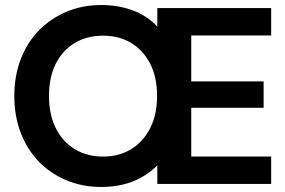

<svg xmlns="http://www.w3.org/2000/svg" viewBox="-20 -732 1134 764"><path d="M383 12Q308 12 244.5 -14.5Q181 -41 134.5 -89Q88 -137 62.5 -203.5Q37 -270 37 -350Q37 -430 62.5 -496.5Q88 -563 135 -611Q182 -659 245 -685.5Q308 -712 383 -712Q450 -712 507.5 -691Q565 -670 606 -626V-700H1059V-591H741V-408H1029V-303H741V-109H1059V0H606V-74Q578 -46 543.5 -26.5Q509 -7 468.5 2.5Q428 12 383 12ZM390 -109Q454 -109 502 -138.5Q550 -168 577.5 -222Q605 -276 605 -350Q605 -425 577.5 -478.5Q550 -532 502 -561Q454 -590 390 -590Q326 -590 277.5 -561Q229 -532 202 -478.5Q175 -425 175 -350Q175 -276 202 -222Q229 -168 277.5 -138.5Q326 -109 390 -109Z"/></svg>

Font: DM Sans 9pt 36pt
Style: Bold
Weight: 700
Version: Version 4.004;gftools[0.9.30]